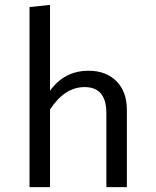

<svg xmlns="http://www.w3.org/2000/svg" viewBox="-20 -767 640 787"><path d="M343 -477Q415 -477 457.5 -434Q500 -391 500 -317V0H416V-303Q416 -410 327 -410Q245 -410 185 -318V0H101V-738L185 -747V-395Q244 -477 343 -477Z"/></svg>

Font: Fira Mono
Style: Regular
Weight: 400
Designer: Carrois Corporate & Edenspiekermann AG
Foundry: Carrois Corporate GbR & Edenspiekermann AG
Version: Version 3.206;PS 003.206;hotconv 1.0.70;makeotf.lib2.5.58329